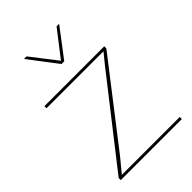

<svg xmlns="http://www.w3.org/2000/svg" viewBox="-215 -814 903 903"><g transform="rotate(-45 236.0 -362.5)"><path d="M354 -725 246 -583H228L120 -725H137L237 -596L337 -725ZM39 0V-14L370 -437L410 -486H31V-500H429V-486L117 -83L60 -14H445V0Z"/></g></svg>

Font: Elaine Sans Thin
Style: Regular
Weight: 250
Designer: Wei Huang
Foundry: Wei Huang
Version: Version 2.001;December 24, 2019;FontCreator 12.0.0.2547 64-b